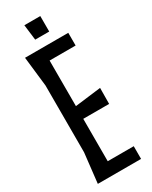

<svg xmlns="http://www.w3.org/2000/svg" viewBox="-260 -1085 900 1138"><g transform="rotate(-30 190.0 -516.0)"><path d="M135 -1032 148 -926H244V-1032ZM42 -863 65 -660V-203L42 0H338V-87H160V-377H337L338 -486L160 -464V-776H338V-863Z"/></g></svg>

Font: BackOut Medium
Style: Regular
Weight: 500
Designer: Frank Adebiaye
Foundry: Velvetyne Type Foundry
Version: Version 2.000;hotconv 1.0.109;makeotfexe 2.5.65596